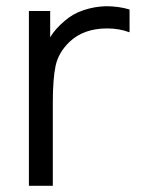

<svg xmlns="http://www.w3.org/2000/svg" viewBox="-20 -598 463 618"><path d="M397 -567.5V-494Q364 -506.5 325 -506.5Q249.5 -506.5 204 -463.5Q168.5 -429.5 159 -386.5Q150 -343.5 150 -267.5V0H73V-562.5H141.5V-478Q149.5 -491.5 161.2 -504.8Q173 -518 188.5 -531Q214.5 -554 249.5 -565.5Q284.5 -577 321 -578Q361.5 -578 397 -567.5Z"/></svg>

Font: Russisch Sans
Style: Regular
Weight: 400
Designer: Michael Sharanda (font) & Cristiano Sobral (main changes)
Foundry: Michael Sharanda
Version: Version 2.00;October 25, 2020;FontCreator 13.0.0.2681 64-bit